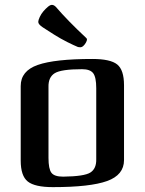

<svg xmlns="http://www.w3.org/2000/svg" viewBox="-20 -756 594 788"><path d="M489 -406V-99Q489 -38 419.5 -13Q350 12 197 12Q123 12 94 -11Q65 -34 65 -97V-403Q65 -465 135 -489.5Q205 -514 359 -514Q433 -514 461 -491.5Q489 -469 489 -406ZM375 -103V-394Q375 -439 362.5 -455.5Q350 -472 317 -472Q231 -472 204.5 -455.5Q178 -439 179 -399V-108Q179 -63 191 -47Q203 -31 239 -31Q326 -32 351 -48Q376 -64 375 -103ZM209 -728Q258 -671 333 -601Q337 -598 337 -594Q337 -589 332.5 -581Q328 -573 322 -567.5Q316 -562 309 -562Q304 -562 300 -563Q283 -570 256 -583.5Q229 -597 202 -614Q175 -631 156 -643.5Q137 -656 137 -666Q137 -673 143 -686Q149 -699 158 -709.5Q167 -720 176.5 -728Q186 -736 193 -736Q201 -736 209 -728Z"/></svg>

Font: Federant
Style: Medium
Weight: 500
Designer: Cyreal (www.cyreal.org)
Foundry: Cyreal (www.cyreal.org)
Version: Version 1.010